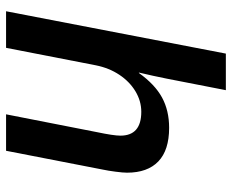

<svg xmlns="http://www.w3.org/2000/svg" viewBox="-86 -679 765 633"><g transform="rotate(90 296.5 -362.5)"><path d="M220.7 -438Q258.3 -490.7 301.5 -514.2Q344.7 -537.6 401.4 -537.6Q475.1 -537.6 512.2 -502Q549.3 -466.3 549.3 -398.9Q549.3 -385.7 546.1 -361.3Q543 -336.9 539.1 -318.8L477.1 0H356.9L415.5 -298.8Q427.2 -354.5 427.2 -377Q427.2 -445.8 348.6 -445.8Q313 -445.8 281 -426.5Q249 -407.2 226.6 -373.5Q204.1 -339.8 195.3 -295.9L137.7 0H17.1L156.7 -724.6H277.3L239.3 -529.8Q234.9 -506.8 229.7 -483.9Q224.6 -460.9 219.2 -438Z"/></g></svg>

Font: Arimo SemiBold
Style: Italic
Weight: 600
Italic angle: -12°
Version: Version 1.33